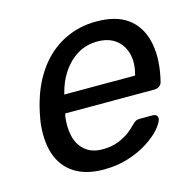

<svg xmlns="http://www.w3.org/2000/svg" viewBox="-85 -618 728 715"><g transform="rotate(-15 279.0 -260.0)"><path d="M231 10Q162 10 117.5 -19Q73 -48 56 -101.5Q39 -155 49 -227Q51 -240 55.5 -260.5Q60 -281 64 -294Q84 -365 123.5 -418.5Q163 -472 220 -501Q277 -530 345 -530Q421 -530 465 -498Q509 -466 524 -407Q539 -348 523 -269L519 -252Q517 -241 508.5 -235Q500 -229 490 -229H145Q145 -228 144.5 -225Q144 -222 143 -220Q137 -179 145 -143.5Q153 -108 178.5 -86Q204 -64 246 -64Q282 -64 308.5 -75Q335 -86 352 -99.5Q369 -113 376 -121Q388 -133 393.5 -135.5Q399 -138 411 -138H459Q468 -138 473 -132.5Q478 -127 476 -117Q472 -102 453 -80.5Q434 -59 401 -38Q368 -17 325 -3.5Q282 10 231 10ZM160 -298H433L434 -301Q446 -346 436.5 -381Q427 -416 400 -436.5Q373 -457 330 -457Q287 -457 253 -436.5Q219 -416 195.5 -381Q172 -346 161 -301Z"/></g></svg>

Font: Rubik
Style: Italic
Weight: 400
Italic angle: -12°
Designer: Hubert and Fischer
Foundry: Hubert and Fischer
Version: Version 2.300;gftools[0.9.30]